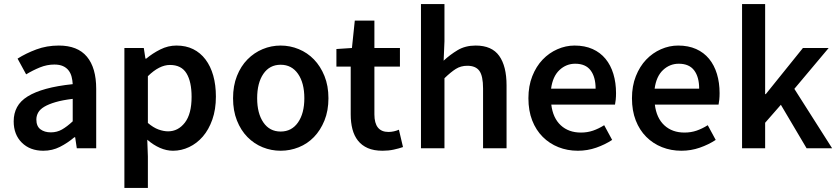

<svg xmlns="http://www.w3.org/2000/svg" viewBox="-20 -726 4102 940"><path d="M192 12Q127 12 87 -27.5Q47 -67 47 -132Q47 -171 63.5 -201.5Q80 -232 115.5 -254Q151 -276 205.5 -291Q260 -306 336 -314Q335 -333 330.5 -350.5Q326 -368 315.5 -381.5Q305 -395 288 -402.5Q271 -410 246 -410Q210 -410 175.5 -396Q141 -382 108 -362L66 -439Q107 -465 158 -484Q209 -503 268 -503Q360 -503 405.5 -448.5Q451 -394 451 -291V0H356L348 -54H344Q311 -26 273.5 -7Q236 12 192 12ZM229 -78Q259 -78 283.5 -92Q308 -106 336 -132V-242Q286 -236 252 -226Q218 -216 197 -203.5Q176 -191 167 -175Q158 -159 158 -141Q158 -108 178 -93Q198 -78 229 -78Z M589 194V-491H684L692 -439H696Q727 -465 765 -484Q803 -503 844 -503Q890 -503 925.5 -485.5Q961 -468 986 -435Q1011 -402 1024 -356Q1037 -310 1037 -253Q1037 -190 1019.5 -140.5Q1002 -91 973 -57.5Q944 -24 906 -6Q868 12 827 12Q795 12 763 -2Q731 -16 701 -42L704 40V194ZM803 -83Q852 -83 885 -125.5Q918 -168 918 -252Q918 -326 893 -367Q868 -408 812 -408Q760 -408 704 -353V-124Q731 -101 756 -92Q781 -83 803 -83Z M1354 12Q1308 12 1266 -5Q1224 -22 1191.5 -55Q1159 -88 1140 -136Q1121 -184 1121 -245Q1121 -306 1140 -354Q1159 -402 1191.5 -435Q1224 -468 1266 -485.5Q1308 -503 1354 -503Q1400 -503 1442.5 -485.5Q1485 -468 1517 -435Q1549 -402 1568.5 -354Q1588 -306 1588 -245Q1588 -184 1568.5 -136Q1549 -88 1517 -55Q1485 -22 1442.5 -5Q1400 12 1354 12ZM1354 -82Q1408 -82 1439 -126.5Q1470 -171 1470 -245Q1470 -320 1439 -364.5Q1408 -409 1354 -409Q1300 -409 1269.5 -364.5Q1239 -320 1239 -245Q1239 -171 1269.5 -126.5Q1300 -82 1354 -82Z M1853 12Q1810 12 1780.5 -1Q1751 -14 1732.5 -37.5Q1714 -61 1705.5 -93.5Q1697 -126 1697 -166V-400H1627V-486L1703 -491L1717 -625H1813V-491H1938V-400H1813V-166Q1813 -80 1882 -80Q1895 -80 1908.5 -83Q1922 -86 1933 -91L1953 -6Q1933 1 1907.5 6.5Q1882 12 1853 12Z M2041 0V-706H2156V-524L2152 -429Q2183 -458 2220.5 -480.5Q2258 -503 2309 -503Q2388 -503 2424 -452.5Q2460 -402 2460 -308V0H2345V-293Q2345 -354 2327 -379Q2309 -404 2268 -404Q2236 -404 2211.5 -388.5Q2187 -373 2156 -343V0Z M2809 12Q2758 12 2714 -5.5Q2670 -23 2637 -56Q2604 -89 2585.5 -136.5Q2567 -184 2567 -245Q2567 -305 2586 -353Q2605 -401 2636.5 -434Q2668 -467 2709 -485Q2750 -503 2793 -503Q2843 -503 2881 -486Q2919 -469 2944.5 -438Q2970 -407 2983 -364Q2996 -321 2996 -270Q2996 -253 2994.5 -238Q2993 -223 2991 -214H2679Q2687 -148 2725.5 -112.5Q2764 -77 2824 -77Q2856 -77 2883.5 -86.5Q2911 -96 2938 -113L2977 -41Q2942 -18 2899 -3Q2856 12 2809 12ZM2678 -292H2896Q2896 -349 2871.5 -381.5Q2847 -414 2796 -414Q2752 -414 2719 -383Q2686 -352 2678 -292Z M3316 12Q3265 12 3221 -5.5Q3177 -23 3144 -56Q3111 -89 3092.5 -136.5Q3074 -184 3074 -245Q3074 -305 3093 -353Q3112 -401 3143.5 -434Q3175 -467 3216 -485Q3257 -503 3300 -503Q3350 -503 3388 -486Q3426 -469 3451.5 -438Q3477 -407 3490 -364Q3503 -321 3503 -270Q3503 -253 3501.5 -238Q3500 -223 3498 -214H3186Q3194 -148 3232.5 -112.5Q3271 -77 3331 -77Q3363 -77 3390.5 -86.5Q3418 -96 3445 -113L3484 -41Q3449 -18 3406 -3Q3363 12 3316 12ZM3185 -292H3403Q3403 -349 3378.5 -381.5Q3354 -414 3303 -414Q3259 -414 3226 -383Q3193 -352 3185 -292Z M3613 0V-706H3726V-265H3729L3911 -491H4037L3869 -291L4054 0H3929L3803 -213L3726 -125V0Z"/></svg>

Font: Processing Sans Pro Semibold
Style: Regular
Weight: 600
Designer: Paul D. Hunt
Foundry: Adobe Systems Incorporated
Version: Version 2.020;PS 2.000;hotconv 1.0.86;makeotf.lib2.5.63406